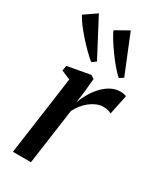

<svg xmlns="http://www.w3.org/2000/svg" viewBox="-216 -924 834 996"><g transform="rotate(30 201.5 -425.5)"><path d="M42.5 0 108 -471 54 -494 59.5 -524.5 195.5 -549 216 -536 207.5 -448.5 199 -386.5Q209 -414.5 225.5 -443.2Q242 -472 264 -496Q286 -520 313 -534.8Q340 -549.5 370.5 -549.5Q382.5 -549.5 392 -547.5Q401.5 -545.5 406 -542L381.5 -425Q376.5 -429 363.8 -433Q351 -437 333 -437Q313.5 -437 293.5 -428.8Q273.5 -420.5 255.2 -406.2Q237 -392 222.2 -373.2Q207.5 -354.5 197 -333.5L150.5 0ZM162 -606Q142.5 -621 117.5 -645.8Q92.5 -670.5 67.8 -698.5Q43 -726.5 24 -752.2Q5 -778 -3 -795L69.5 -845L186 -623.5ZM326 -606Q307.5 -622.5 285 -649Q262.5 -675.5 241 -705.5Q219.5 -735.5 202.8 -762.5Q186 -789.5 179 -807L257 -851L350.5 -621Z"/></g></svg>

Font: Merriweather 60pt Medium
Style: Italic
Weight: 500
Italic angle: -7.8°
Version: Version 2.101